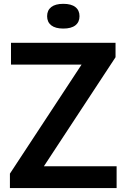

<svg xmlns="http://www.w3.org/2000/svg" viewBox="-20 -958 644 978"><path d="M203.5 -111H574V0H30.5V-73.5L395.5 -629H36V-740H568.5V-666.5ZM220 -875.5Q220 -905.5 241 -922Q262 -938.5 302.5 -938.5Q343 -938.5 364 -922Q385 -905.5 385 -875.5Q385 -845.5 364 -829Q343 -812.5 302.5 -812.5Q262 -812.5 241 -829Q220 -845.5 220 -875.5Z"/></svg>

Font: Encode Sans SemiBold
Style: Regular
Weight: 600
Designer: Multiple Designers
Foundry: Impallari Type
Version: Version 2.000